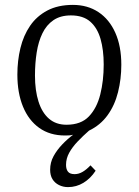

<svg xmlns="http://www.w3.org/2000/svg" viewBox="-20 -540 567 785"><path d="M258 225Q238 225 221 216.5Q204 208 194.5 192.5Q185 177 185 154Q185 124 199 98.5Q213 73 234.5 50.5Q256 28 279 11Q271 13 263 13.5Q255 14 246 14Q184 14 140.5 -17Q97 -48 74 -104Q51 -160 51 -235Q51 -292 63.5 -343.5Q76 -395 103 -434.5Q130 -474 173.5 -497Q217 -520 278 -520Q338 -520 382.5 -490.5Q427 -461 451.5 -406Q476 -351 476 -275Q476 -217 462.5 -163Q449 -109 419.5 -68.5Q390 -28 344 -6Q319 16 297.5 38.5Q276 61 263 84.5Q250 108 250 134Q250 152 258 162Q266 172 285 172Q302 172 318 162.5Q334 153 350 136L371 158Q350 190 321 207.5Q292 225 258 225ZM252 -30Q311 -30 343.5 -64Q376 -98 390 -154Q404 -210 404 -276Q404 -336 391 -381Q378 -426 349 -451.5Q320 -477 270 -477Q227 -477 198.5 -457.5Q170 -438 153.5 -404Q137 -370 130 -325.5Q123 -281 123 -231Q123 -170 137.5 -124.5Q152 -79 180.5 -54.5Q209 -30 252 -30Z"/></svg>

Font: Literata 24pt Light
Style: Italic
Weight: 300
Italic angle: -2°
Designer: Latin by Veronika Burian and Jose Scaglione. Greek by Irene Vlachou. Cyrillic by Vera Evstafieva
Foundry: TypeTogether
Version: Version 3.103;gftools[0.9.29]